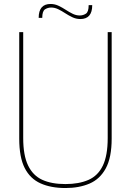

<svg xmlns="http://www.w3.org/2000/svg" viewBox="-20 -942 660 968"><path d="M445 -846ZM385 -846Q364 -846 345 -855Q326 -864 308.5 -875.5Q291 -887 273.5 -895.5Q256 -904 238 -904Q221 -904 207 -895Q193 -886 193 -852H175Q175 -922 235 -922Q256 -922 275 -913Q294 -904 311.5 -892.5Q329 -881 346.5 -872.5Q364 -864 382 -864Q399 -864 413 -873Q427 -882 427 -916H445Q445 -846 385 -846ZM310 6Q237 6 184.5 -17.5Q132 -41 104.5 -95Q77 -149 77 -243V-780H97V-246Q97 -159 121.5 -108Q146 -57 193 -35.5Q240 -14 310 -14Q378 -14 426 -35Q474 -56 498.5 -107Q523 -158 523 -246V-780H543V-243Q543 -148 513.5 -93.5Q484 -39 431.5 -16.5Q379 6 310 6Z"/></svg>

Font: Tanohe Sans Thin
Style: Regular
Weight: 100
Designer: Village Type and Design LLC & Cristiano Sobral
Foundry: Cooper Hewitt Smithsonian Design Museum
Version: Version 1.00;September 29, 2021;FontCreator 13.0.0.2655 64-b